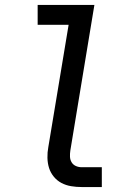

<svg xmlns="http://www.w3.org/2000/svg" viewBox="-20 -755 540 775"><path d="M310 0Q288 0 267 -3.5Q246 -7 228 -16.5Q210 -26 197 -42Q184 -58 178 -77Q172 -96 171.5 -118Q171 -140 175 -161L257 -655H132V-735H361L264 -148Q262 -135 262.5 -122.5Q263 -110 269 -100Q275 -90 286 -85Q297 -80 310 -80H391V0Z"/></svg>

Font: Iosevka SS04 Medium Oblique
Style: Regular
Weight: 500
Italic angle: -9°
Monospace: yes
Designer: Belleve Invis
Foundry: Belleve Invis
Version: Version 19.0.0; ttfautohint (v1.8.4)